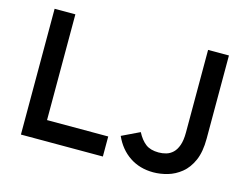

<svg xmlns="http://www.w3.org/2000/svg" viewBox="-97 -860 1336 1032"><g transform="rotate(15 571.0 -344.0)"><path d="M88 0V-700H203.5V-111.5H544V0ZM827 12Q751.5 12 695 -25.8Q638.5 -63.5 608 -132L707 -179.5Q727.5 -140 754.5 -119.2Q781.5 -98.5 827.5 -98.5Q849 -98.5 869.5 -104.5Q890 -110.5 906.2 -126Q922.5 -141.5 932.2 -169.2Q942 -197 942 -240V-700H1058V-237.5Q1058 -163.5 1036.8 -115.2Q1015.5 -67 980.8 -39Q946 -11 905.8 0.5Q865.5 12 827 12Z"/></g></svg>

Font: Overpass SemiBold
Style: Regular
Weight: 600
Designer: Delve Withrington, Dave Bailey, Thomas Jockin
Foundry: Delve Fonts LLC
Version: Version 4.000